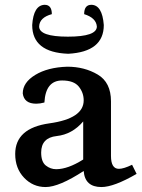

<svg xmlns="http://www.w3.org/2000/svg" viewBox="-20 -753 578 783"><path d="M393.6 9.8Q326.2 9.8 321.3 -55.7Q220.7 9.8 166 9.8Q114.3 9.8 78.1 -28.3Q42 -66.4 42 -125Q42 -230.5 181.6 -250Q321.3 -269.5 321.3 -343.8Q321.3 -375 301.3 -399.9Q281.2 -424.8 233.4 -424.8Q166 -424.8 161.1 -335Q143.1 -330.1 127.9 -330.1Q78.1 -330.1 72.8 -372.1Q72.8 -416.5 123.8 -447.5Q174.8 -478.5 254.4 -481Q324.2 -481 378.4 -449Q432.6 -417 432.6 -339.8V-117.2Q432.6 -64.5 464.8 -64.5Q484.4 -64.5 518.6 -81.1L537.1 -43.9Q444.3 9.8 393.6 9.8ZM209 -63Q256.8 -63 319.3 -102.5V-257.8Q274.4 -205.1 211.2 -198.2Q147.9 -191.4 147.9 -130.9Q147.9 -92.8 167 -77.9Q186 -63 209 -63ZM258.3 -533.7Q111.3 -539.1 111.3 -650.9Q116.7 -731.9 162.1 -733.4Q191.4 -733.4 191.4 -695.3Q141.1 -681.6 139.6 -645Q139.6 -603.5 256.8 -603.5Q375 -603.5 375 -645Q372.1 -680.2 323.2 -695.3Q323.2 -733.4 352.5 -733.4Q397 -732.9 403.3 -650.9Q403.3 -541.5 258.3 -533.7Z"/></svg>

Font: Kelvinch
Style: Bold
Weight: 700
Designer: Paul James Miller
Foundry: High-Logic / Made with FontCreator
Version: Version 3.501;March 28, 2021;FontCreator 13.0.0.2683 64-bit